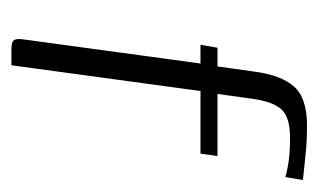

<svg xmlns="http://www.w3.org/2000/svg" viewBox="-128 -416 545 328"><g transform="rotate(90 144.0 -252.5)"><path d="M62 -352H94L103 -416Q109 -461 128.5 -483Q148 -505 195 -505Q217 -505 234 -503.5Q251 -502 264.5 -500.5Q278 -499 288 -498L283 -468Q276 -470 266 -472Q256 -474 243.5 -475Q231 -476 216 -476Q181 -476 167.5 -461.5Q154 -447 149 -410L141 -352H247L243 -323H136L92 0H64Q52 0 49 -4.5Q46 -9 48 -22L89 -323H57Z"/></g></svg>

Font: Genos Thin Light
Style: Italic
Weight: 300
Italic angle: -8°
Version: Version 1.010